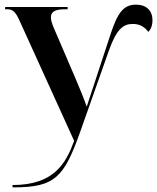

<svg xmlns="http://www.w3.org/2000/svg" viewBox="-20 -566 676 826"><path d="M34 230V240H39C216 240 255 197 324 4L449 -350C482 -442 511 -463 551 -463C582 -463 602 -450 618 -429C629 -439 636 -457 636 -479C636 -520 610 -546 565 -546C511 -546 486 -510 457 -423L384 -201C376 -176 366 -147 353 -107C342 -139 327 -177 305 -228L211 -447C203 -466 199 -480 199 -492C199 -517 220 -526 258 -526H271V-536H2V-526H13C35 -526 48 -514 65 -475L299 40C264 135 214 230 34 230Z"/></svg>

Font: Noto Serif Display SemiBold
Style: Regular
Weight: 600
Designer: Monotype Design Team
Foundry: Monotype Imaging Inc.
Version: Version 2.009